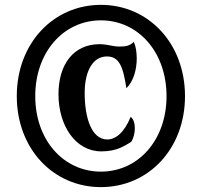

<svg xmlns="http://www.w3.org/2000/svg" viewBox="-20 -767 829 787"><path d="M48.8 -373C48.8 -156.7 198.7 0 393.6 0C588.4 0 738.3 -156.7 738.3 -373C738.3 -589.4 588.4 -747.1 393.6 -747.1C198.7 -747.1 48.8 -589.4 48.8 -373ZM124.5 -373C124.5 -553.7 240.7 -683.6 393.6 -683.6C546.4 -683.6 662.6 -553.7 662.6 -373C662.6 -192.4 546.4 -63.5 393.6 -63.5C240.7 -63.5 124.5 -192.4 124.5 -373ZM327.1 -385.7C327.1 -478.5 362.3 -535.6 418 -535.6C467.3 -535.6 484.4 -497.1 498 -405.3C528.3 -434.6 540.5 -483.9 540.5 -527.3C540.5 -552.7 536.6 -578.1 528.3 -595.7C512.7 -578.1 492.7 -576.2 468.3 -576.2C442.9 -576.2 418.5 -585.9 388.2 -585.9C281.2 -585.9 219.7 -502.9 219.7 -380.9C219.7 -252.4 289.1 -146.5 395.5 -146.5C463.4 -146.5 493.2 -171.9 517.6 -185.5C536.1 -211.9 540 -270 515.6 -288.1C488.8 -221.7 452.6 -195.3 419.9 -195.3C354.5 -195.3 327.1 -285.6 327.1 -385.7Z"/></svg>

Font: Amarante
Style: Regular
Weight: 400
Designer: Karolina Lach
Foundry: Sorkin Type Co.
Version: Version 1.001